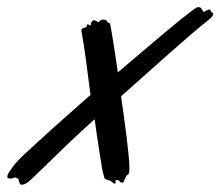

<svg xmlns="http://www.w3.org/2000/svg" viewBox="-163 -489 606 528"><path d="M189.9 -9.8Q189 -8.8 188 -8.5Q187 -8.3 186 -7.1Q185.1 -5.9 183.6 -3.4Q182.1 -1 180.2 3.9Q176.8 8.3 177.2 10.7Q177.7 13.2 172.9 13.2Q168.5 13.2 165.8 9.5Q163.1 5.9 159.2 5.9Q155.8 5.9 155.3 6.6Q154.8 7.3 154.8 8.8V13.2Q154.8 16.1 152.8 16.1Q150.4 16.1 145.5 11.7Q140.6 7.3 132.8 5.9Q126 3.9 124.5 1.2Q123 -1.5 121.1 -11.2Q119.6 -14.6 116.7 -31.7Q113.8 -48.8 110.4 -71.3Q106.9 -93.8 103.3 -118.2Q99.6 -142.6 97.2 -161.1Q59.6 -127.4 27.3 -96.7Q-4.9 -65.9 -29.5 -41.7Q-54.2 -17.6 -70.1 -2.4Q-85.9 12.7 -90.8 15.1Q-94.7 16.6 -96.7 17.8Q-98.6 19 -104 19Q-106.9 19 -108.9 14.9Q-110.8 10.7 -111.8 5.9Q-111.8 3.4 -114.5 1.7Q-117.2 0 -121.1 -1Q-122.6 -1 -126.2 0.5Q-129.9 2 -132.8 2Q-137.7 2 -140.4 1Q-143.1 0 -143.1 -3.9Q-143.1 -5.4 -142.1 -7.6Q-141.1 -9.8 -140.1 -12.2Q-137.7 -16.6 -126.7 -31.7Q-115.7 -46.9 -86.9 -73.2Q-77.1 -82 -56.9 -100.6Q-36.6 -119.1 -12 -141.4Q12.7 -163.6 38.8 -186.5Q64.9 -209.5 85.9 -228Q82.5 -252.9 79.3 -278.6Q76.2 -304.2 73 -327.1Q69.8 -350.1 66.9 -368.7Q64 -387.2 62 -397.9Q61 -400.4 61 -401.9Q61 -403.3 61 -404.8Q61 -409.7 64.7 -411.1Q68.4 -412.6 73.2 -414.1Q76.2 -415 75.7 -418.5Q75.2 -421.9 78.1 -421.9H79.1Q80.1 -421.9 82 -420.9Q83 -420.4 84 -419.4Q84.5 -418.9 85 -418.9Q87.4 -418.9 86.9 -421.4Q86.4 -423.8 87.9 -426.8Q90.8 -433.1 95.2 -433.1Q100.1 -433.1 103 -430.2L106.9 -428.2Q109.4 -428.2 109.9 -429.4Q110.4 -430.7 111.8 -432.1Q112.8 -433.6 115.7 -434.3Q118.7 -435.1 121.1 -435.1Q124 -435.1 126.7 -434.3Q129.4 -433.6 130.9 -431.2Q132.3 -426.8 134.8 -426.8Q135.7 -426.8 137.9 -425.5Q140.1 -424.3 140.1 -422.9Q140.6 -419.9 142.6 -408.7Q144.5 -397.5 147.5 -379.9Q150.4 -362.3 153.8 -339.4Q157.2 -316.4 161.1 -290Q177.7 -304.2 199.7 -322.8Q221.7 -341.3 244.9 -361.1Q268.1 -380.9 290.8 -399.9Q313.5 -418.9 332.3 -434.1Q351.1 -449.2 363.8 -458.7Q376.5 -468.3 379.9 -469.2H382.8Q389.2 -469.2 390.6 -465.6Q392.1 -461.9 395 -459Q396.5 -457.5 396.7 -456.8Q397 -456.1 397.9 -456.1Q398.9 -456.1 399.9 -457.3Q400.9 -458.5 404.8 -460Q409.7 -462.9 412.1 -462.9Q415.5 -462.9 417 -458Q418 -455.6 419.2 -455.1Q420.4 -454.6 421.1 -454.3Q421.9 -454.1 422.4 -453.6Q422.9 -453.1 422.9 -451.2Q422.9 -446.3 419.9 -442.9Q417 -439.5 414.1 -437Q389.6 -418 361.1 -393.3Q332.5 -368.7 301 -340.8Q269.5 -313 236.3 -283.2Q203.1 -253.4 169.9 -224.1Q173.8 -196.3 178 -167Q182.1 -137.7 185.3 -110.8Q188.5 -84 190.7 -61.8Q192.9 -39.6 192.9 -25.9Q192.9 -11.7 189.9 -9.8Z"/></svg>

Font: Oregano
Style: Italic
Weight: 400
Italic angle: -12°
Designer: Astigmatic (AOETI)
Foundry: Astigmatic (AOETI)
Version: Version 1.000